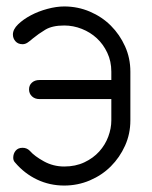

<svg xmlns="http://www.w3.org/2000/svg" viewBox="-20 -576 471 595"><path d="M73 -108Q87 -92 116 -76Q145 -60 179 -60Q214 -60 241.5 -73Q269 -86 287.5 -106.5Q306 -127 315.5 -152.5Q325 -178 325 -203V-269H102Q88 -269 79 -277.5Q70 -286 70 -299Q70 -312 79 -320Q88 -328 102 -328H325V-354Q325 -386 312.5 -412.5Q300 -439 280 -457.5Q260 -476 233.5 -486.5Q207 -497 179 -497Q142 -497 120.5 -484Q99 -471 82 -457Q73 -449 65.5 -444Q58 -439 50 -439Q36 -439 28 -448Q20 -457 20 -469Q20 -485 36 -500.5Q52 -516 75.5 -528.5Q99 -541 127 -548.5Q155 -556 179 -556Q221 -556 258.5 -540Q296 -524 323.5 -496.5Q351 -469 367.5 -432.5Q384 -396 384 -354V-203Q384 -161 367.5 -124.5Q351 -88 323.5 -60.5Q296 -33 258.5 -17Q221 -1 179 -1Q134 -1 95 -19.5Q56 -38 27 -72Q21 -78 21 -87Q21 -100 28.5 -109Q36 -118 50 -118Q63 -118 72 -109Z"/></svg>

Font: VDS
Style: Thin
Weight: 100
Width: 0
Designer: artmaker
Foundry: artmaker
Version: Version 1.000 2012 initial release